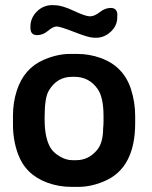

<svg xmlns="http://www.w3.org/2000/svg" viewBox="-20 -731 602 758"><path d="M265.6 -98.6H280.8Q329.1 -98.6 362.8 -138.2Q387.2 -167 387.2 -225.1L388.2 -235.4L388.7 -251V-272.9Q388.7 -346.2 365.7 -379.4Q332 -427.7 274.4 -427.7H264.2Q205.1 -427.7 172.9 -373.5Q156.2 -346.2 156.2 -269.5V-258.8Q156.2 -186 179.7 -147Q190.9 -128.4 215.8 -113.5Q240.7 -98.6 265.6 -98.6ZM359.9 -582H351.6L347.2 -582.5Q330.1 -582.5 273.7 -604.5Q217.3 -626.5 203.6 -626.5Q189.9 -626.5 169.7 -609.4Q149.4 -592.3 126.5 -592.3Q100.1 -592.3 100.1 -621.1V-625.5Q100.1 -660.2 125.5 -685.5Q150.9 -710.9 187.5 -710.9L191.9 -710.4H195.8Q224.1 -710.4 270.8 -688.5Q317.4 -666.5 335.2 -666.5Q353 -666.5 374 -683.1Q395 -699.7 417 -699.7Q443.4 -699.7 443.4 -670.9L442.9 -666.5V-662.1Q442.9 -629.4 417.2 -605.7Q391.6 -582 359.9 -582ZM513.7 -272V-245.6Q513.7 -67.9 393.1 -16.1Q340.3 6.8 289.1 6.8H262.2Q212.4 6.8 167 -9.8Q80.1 -41.5 50.3 -125Q31.2 -178.7 31.2 -238.8V-274.4Q31.2 -326.7 46.4 -373.5Q74.7 -460.9 151.9 -494.6Q206.1 -518.1 256.3 -518.1H282.7Q284.2 -518.1 285.6 -518.1Q333 -518.1 377.4 -502Q467.8 -469.7 497.1 -378.9Q513.7 -327.6 513.7 -272Z"/></svg>

Font: Averia Sans Libre
Style: Bold
Weight: 700
Version: Version 1.002